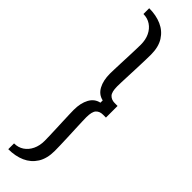

<svg xmlns="http://www.w3.org/2000/svg" viewBox="-341 -782 964 964"><g transform="rotate(45 141.5 -299.5)"><path d="M18.1 200.8V159.8Q47.3 159.8 69.8 144.8Q92.3 129.7 105 103.1Q117.8 76.5 117.8 41.8Q117.8 30.2 117.1 8.1Q116.5 -13.9 115.4 -40.6Q114.3 -67.3 113.2 -93.8Q112.1 -120.2 111.5 -140.9Q110.8 -161.6 110.8 -170.8Q110.8 -219.2 128.4 -251.8Q146.1 -284.3 180.2 -291.4V-307.8Q146.1 -315 128.4 -347.5Q110.8 -379.9 110.8 -428.4Q110.8 -437.6 111.5 -458.3Q112.1 -479 113.2 -505.4Q114.3 -531.9 115.4 -558.6Q116.5 -585.3 117.1 -607.3Q117.8 -629.3 117.8 -641Q117.8 -676.1 105 -702.5Q92.3 -728.9 69.8 -743.9Q47.3 -759 18.1 -759V-800Q67.6 -800 106.2 -783Q144.8 -766 167.1 -730.8Q189.3 -695.6 189.3 -641Q189.3 -628.4 188.6 -603.4Q187.9 -578.3 186.8 -548.2Q185.7 -518.1 184.4 -489Q183.1 -460 182.4 -438.6Q181.7 -417.2 181.7 -409.6Q181.7 -369.1 195.4 -355.1Q209.1 -341.1 231.5 -340.7H252.7V-258.1H231.5Q208.7 -258.1 195.2 -243.9Q181.7 -229.6 181.7 -189.1Q181.7 -181.6 182.4 -160Q183.1 -138.5 184.4 -109.5Q185.8 -80.5 186.9 -50.7Q188.1 -20.8 188.8 4.2Q189.5 29.2 189.5 41.8Q189.5 96 167.2 131.4Q144.9 166.7 106.3 183.8Q67.6 200.8 18.1 200.8Z"/></g></svg>

Font: Big Shoulders Display SC Thin
Style: Regular
Weight: 100
Designer: Patric King
Foundry: XO Type Co
Version: Version 2.002